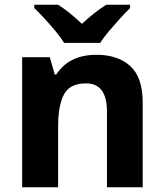

<svg xmlns="http://www.w3.org/2000/svg" viewBox="-20 -786 690 806"><path d="M385 -556Q475 -556 527 -508.5Q579 -461 579 -356V0H429V-318Q429 -436 341 -436Q273 -436 248.5 -389.5Q224 -343 224 -256V0H73V-546H189L210 -473H216Q270 -556 385 -556ZM249 -606Q235 -629 212.5 -656Q190 -683 166.5 -708.5Q143 -734 124 -752V-766H224Q251 -749 274.5 -729.5Q298 -710 324 -686Q350 -710 375 -730Q400 -750 426 -766H526V-752Q508 -735 484.5 -709Q461 -683 438 -656Q415 -629 401 -606Z"/></svg>

Font: Noto Sans Meetei Mayek
Style: Bold
Weight: 700
Designer: Monotype Design Team and Neelakash Kshetrimayum
Foundry: Monotype Imaging Inc.
Version: Version 2.002; ttfautohint (v1.8.4.7-5d5b)